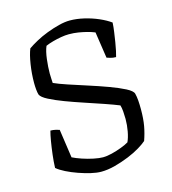

<svg xmlns="http://www.w3.org/2000/svg" viewBox="-108 -808 801 896"><g transform="rotate(-15 293.0 -360.0)"><path d="M271 0Q250 0 222 -6.5Q194 -13 164 -23.5Q134 -34 108 -47Q82 -60 67 -73Q68 -103 72 -136.5Q76 -170 81 -199.5Q86 -229 91 -247Q104 -247 116.5 -244Q129 -241 134 -239L154 -101Q172 -92 198.5 -83Q225 -74 252 -68.5Q279 -63 297 -63Q315 -63 339.5 -69Q364 -75 387.5 -84Q411 -93 424 -101Q433 -120 438.5 -149.5Q444 -179 444 -209Q444 -225 442.5 -244.5Q441 -264 437 -276Q410 -287 368 -301.5Q326 -316 279 -331.5Q232 -347 189.5 -363Q147 -379 117 -394.5Q87 -410 81 -424Q78 -434 76.5 -449.5Q75 -465 75 -481Q75 -526 82 -570.5Q89 -615 100 -642Q117 -654 142.5 -668Q168 -682 198 -693.5Q228 -705 257.5 -712.5Q287 -720 311 -720Q344 -720 380 -711.5Q416 -703 448 -689Q480 -675 502 -659Q501 -638 497.5 -614Q494 -590 490.5 -567.5Q487 -545 483 -527Q479 -509 476 -499Q461 -499 449.5 -502.5Q438 -506 432 -508L413 -635Q396 -642 376.5 -647Q357 -652 335.5 -655.5Q314 -659 290 -659Q273 -659 252.5 -655.5Q232 -652 212 -646.5Q192 -641 176 -634Q166 -611 161.5 -573.5Q157 -536 157 -505Q157 -492 158 -478Q159 -464 159 -459Q183 -448 225 -434Q267 -420 315.5 -404.5Q364 -389 409 -372.5Q454 -356 484 -340.5Q514 -325 518 -311Q522 -296 523.5 -276Q525 -256 525 -235Q525 -188 519 -154.5Q513 -121 501 -87Q489 -76 464.5 -61Q440 -46 407 -32.5Q374 -19 338.5 -9.5Q303 0 271 0Z"/></g></svg>

Font: Texturina Medium 12pt ExtraLight
Style: Regular
Weight: 250
Version: Version 1.002